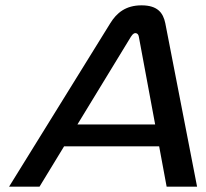

<svg xmlns="http://www.w3.org/2000/svg" viewBox="-20 -699 772 719"><path d="M393 -612 14 0H128L220 -151H576L604 0H718L599 -612C591 -651 570 -679 510 -679C451 -679 417 -651 393 -612ZM270 -233 470 -561C478 -574 484 -575 487 -575C491 -575 498 -573 500 -561L561 -233Z"/></svg>

Font: LT Wave
Style: Italic
Weight: 400
Designer: Daniel Lyons
Version: Version 2.5 (Glyphs App)